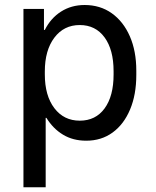

<svg xmlns="http://www.w3.org/2000/svg" viewBox="-20 -560 640 786"><path d="M326.5 -539.5Q390 -539.5 437.5 -505.8Q485 -472 511.5 -411.5Q538 -351 538 -270.5V-253Q538 -172.5 512.5 -111.8Q487 -51 441 -17.5Q395 16 333 16Q278.5 16 237.8 -8.8Q197 -33.5 170 -77.5H167V206.5H76V-523.5H160V-437.5H163.5Q187.5 -485.5 229.8 -512.5Q272 -539.5 326.5 -539.5ZM306.5 -457.5Q241.5 -457.5 202.5 -405.8Q163.5 -354 163.5 -267.5V-255.5Q163.5 -168.5 202.5 -117.2Q241.5 -66 306.5 -66Q371.5 -66 408.2 -116.2Q445 -166.5 445 -255V-268.5Q445 -356.5 408 -407Q371 -457.5 306.5 -457.5Z"/></svg>

Font: Google Sans Code
Style: Regular
Weight: 400
Monospace: yes
Designer: Google Sans Code Authors
Foundry: Google LLC
Version: Version 6.000